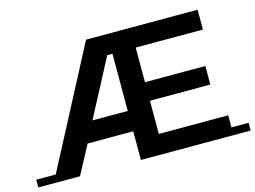

<svg xmlns="http://www.w3.org/2000/svg" viewBox="-192 -864 1368 1029"><g transform="rotate(-15 492.0 -349.5)"><path d="M1081 -43V0H472V-159H219L134 0H-97V-43H11L355 -699H974V-589H601V-397H936V-294H601V-110H986V-43ZM472 -272V-589H443L276 -272Z"/></g></svg>

Font: Montserrat Subrayada
Style: Regular
Weight: 400
Designer: Julieta Ulanovsky
Foundry: Julieta Ulanovsky
Version: Version 2.001